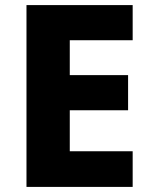

<svg xmlns="http://www.w3.org/2000/svg" viewBox="-20 -734 595 754"><path d="M501 0H84V-714H501V-576H254V-439H483V-301H254V-140H501Z"/></svg>

Font: Noto Sans Malayalam ExtraBold
Style: Regular
Weight: 800
Designer: Jelle Bosma - Monotype Design Team
Foundry: Monotype Imaging Inc.
Version: Version 2.104; ttfautohint (v1.8.4.7-5d5b)